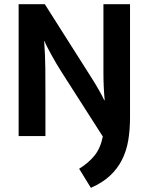

<svg xmlns="http://www.w3.org/2000/svg" viewBox="-20 -650 710 917"><path d="M69 -630H194L411 -288Q433 -254 451.5 -221.5Q470 -189 478 -171H480Q474 -236 474 -300.5Q474 -365 474 -431V-630H601V-89Q601 -30 592.5 20.5Q584 71 562.5 113.5Q541 156 505 189.5Q469 223 414 247L358 156Q402 129 431 93.5Q460 58 471 2L274 -306Q261 -326 248.5 -347.5Q236 -369 225 -389Q214 -409 205.5 -425.5Q197 -442 193 -453H191Q196 -384 196.5 -320.5Q197 -257 197 -191V0H69Z"/></svg>

Font: Mukta Malar
Style: Bold
Weight: 700
Designer: Aadarsh Rajan, Girish Dalvi, Yashodeep Gholap
Foundry: Ek Type
Version: Version 2.538;PS 1.000;hotconv 16.6.51;makeotf.lib2.5.65220;